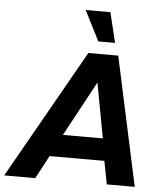

<svg xmlns="http://www.w3.org/2000/svg" viewBox="-87 -940 852 992"><g transform="rotate(5 339.0 -444.0)"><path d="M504 0 481 -120H197L133 0H-28L350 -668H505L649 0ZM410 -520 256 -235H463ZM396 -732 317 -888H445L483 -732Z"/></g></svg>

Font: Celebes
Style: Bold Italic
Weight: 700
Italic angle: -10°
Designer: Anugrah Pasau
Foundry: Lafontype
Version: Version 1.000; ttfautohint (v1.8.4)